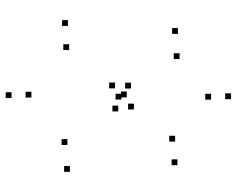

<svg xmlns="http://www.w3.org/2000/svg" viewBox="-97 -695 814 660"><g transform="rotate(90 310.0 -365.0)"><path d="M570.8 -178.3V-198.3H550.8V-178.3ZM356.3 -398.3V-418.3H336.3V-398.3ZM183 -555.2V-575.2H163V-555.2ZM322.5 -663.5V-683.5H302.5V-663.5ZM466.7 -540V-560H446.7V-540ZM314.7 -373.7V-393.7H294.7V-373.7ZM363 -344.5V-364.5H343V-344.5ZM547.8 -548V-568H527.8V-548ZM320.8 -732.2V-752.2H300.8V-732.2ZM96.5 -549.7V-569.7H76.5V-549.7ZM283.8 -333.2V-353.2H263.8V-333.2ZM478.2 -169.7V-189.7H458.2V-169.7ZM315.3 -46V-66H295.3V-46ZM152 -175.7V-195.7H132V-175.7ZM322.3 -355.3V-375.3H302.3V-355.3ZM284.3 -388.2V-408.2H264.3V-388.2ZM69.2 -171.5V-191.5H49.2V-171.5ZM317 22.3V2.3H297V22.3Z"/></g></svg>

Font: Monaspace Xenon Dots Var
Style: Regular
Weight: 400
Designer: Riley Cran and the Lettermatic Team
Version: Version 1.100 (Monaspace Xenon Dots)